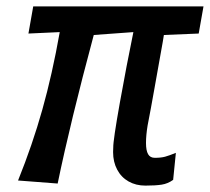

<svg xmlns="http://www.w3.org/2000/svg" viewBox="-20 -570 657 601"><path d="M334 -94Q334 -103 334.5 -108Q334 -130 355.2 -248.8Q376.5 -367.5 397.5 -469.5L273.5 -460.5Q200.5 -189 160.5 4.5L36.5 -5Q81.5 -116.5 112.5 -226.8Q143.5 -337 167 -469.5L69 -465L84 -550H617L602 -465L493 -460.5L489.5 -439Q475.5 -362 463.8 -295Q452 -228 442 -177Q437 -146.5 437 -122.5Q437 -99 443.5 -87.5Q450 -76 464.5 -76Q484 -76 496.8 -79.5Q509.5 -83 530.5 -91.5L522 -7Q505.5 5 486 8Q466.5 11 435 11Q405.5 11 382.5 -2Q359.5 -15 346.8 -39Q334 -63 334 -94Z"/></svg>

Font: JuliaMono
Style: Bold Italic
Weight: 700
Italic angle: -9°
Monospace: yes
Designer: cormullion
Foundry: corm
Version: Version 0.057; ttfautohint (v1.8.4)